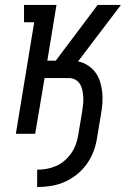

<svg xmlns="http://www.w3.org/2000/svg" viewBox="-20 -540 540 775"><path d="M130 215V145Q149 145 168.5 141.5Q188 138 206.5 130Q225 122 241 108Q257 94 268.5 77Q280 60 286.5 41.5Q293 23 296 4L312 -92Q314 -106 315.5 -120.5Q317 -135 316 -149Q315 -163 312.5 -176Q310 -189 303 -200.5Q296 -212 284 -218.5Q272 -225 258 -225H160L122 0H44L118 -450H77V-520H208L171 -295H205L374 -520H468L295 -292Q316 -288 334 -276.5Q352 -265 364.5 -248.5Q377 -232 383.5 -211.5Q390 -191 392.5 -169.5Q395 -148 393.5 -125.5Q392 -103 388 -81L372 15Q368 43 358 70Q348 97 331 121Q314 145 290.5 164Q267 183 240.5 194.5Q214 206 186 210.5Q158 215 130 215Z"/></svg>

Font: Iosevka Gothic
Style: Italic
Weight: 400
Italic angle: -9°
Monospace: yes
Designer: Belleve Invis
Foundry: Belleve Invis
Version: Version 15.5.1; ttfautohint (v1.8.4)